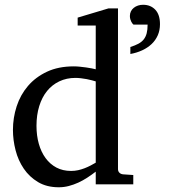

<svg xmlns="http://www.w3.org/2000/svg" viewBox="-20 -772 724 804"><path d="M649.9 -670.9Q649.9 -645 640.6 -624Q631.3 -603 614.7 -587.4Q598.1 -571.8 575.4 -561.3Q552.7 -550.8 525.9 -545.9V-575.2Q545.9 -581.5 559.6 -588.9Q573.2 -596.2 581.8 -606.9Q590.3 -617.7 594.2 -632.6Q598.1 -647.5 598.1 -668.9H539.1Q538.1 -669.4 535.4 -672.4Q532.7 -675.3 530.3 -679.9Q527.8 -684.6 525.9 -690.9Q523.9 -697.3 523.9 -705.1Q523.9 -715.8 528.3 -724.6Q532.7 -733.4 540.5 -739.5Q548.3 -745.6 558.1 -748.8Q567.9 -752 579.1 -752Q610.8 -752 630.4 -731.2Q649.9 -710.4 649.9 -670.9ZM380.9 -431.2Q374.5 -433.1 364.5 -435.8Q354.5 -438.5 343 -440.7Q331.5 -442.9 319.1 -444.3Q306.6 -445.8 295.9 -445.8Q258.8 -445.8 228.5 -431.4Q198.2 -417 177 -390.9Q155.8 -364.7 144.3 -327.6Q132.8 -290.5 132.8 -245.1Q132.8 -204.1 142.6 -169.7Q152.3 -135.3 170.9 -109.9Q189.5 -84.5 216.3 -70.3Q243.2 -56.2 277.8 -56.2Q293 -56.2 307.1 -59.3Q321.3 -62.5 334.5 -67.6Q347.7 -72.8 359.4 -78.9Q371.1 -85 380.9 -90.8ZM380.9 0V-53.2Q363.8 -40 345.5 -28.1Q327.1 -16.1 307.9 -7.3Q288.6 1.5 268.3 6.8Q248 12.2 226.1 12.2Q175.8 12.2 139.4 -9.5Q103 -31.2 79.6 -65.7Q56.2 -100.1 45.2 -142.8Q34.2 -185.5 34.2 -228Q34.2 -278.8 49.8 -326.9Q65.4 -375 97.2 -412.1Q128.9 -449.2 176.8 -471.7Q224.6 -494.1 289.1 -494.1Q300.8 -494.1 314.5 -492.7Q328.1 -491.2 341.1 -489.5Q354 -487.8 364.5 -485.6Q375 -483.4 380.9 -481.9V-665H305.2V-698.2L434.1 -736.8H474.1V-64Q474.1 -54.7 480 -48.8Q485.8 -43 495.1 -42L538.1 -39.1V0Z"/></svg>

Font: Charis SIL
Style: Regular
Weight: 400
Foundry: SIL International
Version: Version 4.112